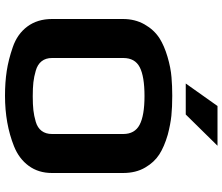

<svg xmlns="http://www.w3.org/2000/svg" viewBox="-81 -799 890 768"><g transform="rotate(90 364.0 -415.0)"><path d="M56 0ZM169 -21Q116 -39 86 -79.5Q56 -120 56 -178V-462Q56 -510 77.5 -548Q99 -586 133 -608Q163 -627 207 -640Q251 -653 289 -656Q324 -659 363 -659Q409 -659 443 -655.5Q477 -652 519 -641Q567 -627 598 -607Q629 -587 650 -551Q672 -514 672 -462V-178Q672 -124 643.5 -85Q615 -46 565 -26Q475 10 363 10Q309 10 263.5 3Q218 -4 169 -21ZM467 -113Q491 -120 503.5 -136.5Q516 -153 516 -178V-463Q516 -509 479 -528.5Q442 -548 364 -548Q286 -548 249 -529Q212 -510 212 -463V-178Q212 -153 225 -136.5Q238 -120 263 -113Q287 -106 309.5 -103.5Q332 -101 365 -101Q398 -101 420.5 -103.5Q443 -106 467 -113ZM404 -840H563L438 -713H314Z"/></g></svg>

Font: Play
Style: Bold
Weight: 700
Designer: Jonas Hecksher (Cyrillic expansion: Cyreal)
Foundry: Jonas Hecksher, Playtype, e-types AS
Version: Version 2.101; ttfautohint (v1.5.65-e2d9)